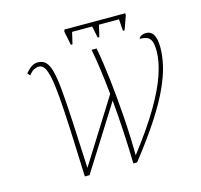

<svg xmlns="http://www.w3.org/2000/svg" viewBox="-121 -1005 1195 1139"><g transform="rotate(-15 476.5 -435.5)"><path d="M384 -775 367 -859 370 -872H744V-859L714 -775H704L699 -847H576L559 -775H549L534 -847H411L394 -775ZM262 1Q256 -167 250.5 -287.5Q245 -408 238.5 -488Q232 -568 222.5 -614Q213 -660 199.5 -679.5Q186 -699 167 -699Q152 -699 137 -691.5Q122 -684 104 -662L90 -678Q110 -701 128 -713Q146 -725 167 -725Q196 -725 214.5 -707.5Q233 -690 244.5 -646.5Q256 -603 263 -526Q270 -449 276 -330.5Q282 -212 290 -44L534 -433Q526 -510 516.5 -581.5Q507 -653 495 -714H526Q542 -629 555 -517Q568 -405 576.5 -282.5Q585 -160 586 -42Q688 -174 749.5 -278Q811 -382 838.5 -463.5Q866 -545 866 -607Q866 -648 857.5 -668.5Q849 -689 831.5 -696Q814 -703 787 -703Q792 -715 804.5 -721Q817 -727 832 -727Q893 -727 893 -622Q893 -573 880 -515Q867 -457 834 -383.5Q801 -310 740 -215.5Q679 -121 583 1H560Q558 -91 552.5 -191.5Q547 -292 538 -391L291 1Z"/></g></svg>

Font: Noto Serif Thin
Style: Italic
Weight: 100
Italic angle: -12°
Designer: Monotype Design Team
Foundry: Monotype Imaging Inc.
Version: Version 2.014; ttfautohint (v1.8.4.7-5d5b)